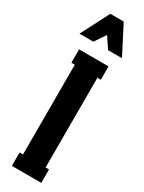

<svg xmlns="http://www.w3.org/2000/svg" viewBox="-244 -943 727 971"><g transform="rotate(30 119.0 -457.5)"><path d="M162.1 -750 119.1 -814 76.2 -750H-4.9L80.1 -915H158.2L243.2 -750ZM53.2 -602.1H33.2V-680.2H205.1V-602.1H185.1V-78.1H205.1V0H33.2V-78.1H53.2Z"/></g></svg>

Font: Margherita Black
Style: Regular
Weight: 900
Designer: James Puckett
Foundry: Dunwich Type Founders
Version: Version 1.008;hotconv 1.0.109;makeotfexe 2.5.65596